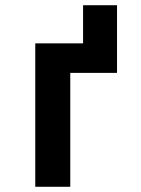

<svg xmlns="http://www.w3.org/2000/svg" viewBox="-20 -715 540 735"><path d="M249 0V-436H428V-695H298V-549H115V0Z"/></svg>

Font: Noto Sans Mono UI Condensed ExtraBold
Style: Regular
Weight: 800
Width: 3
Designer: Monotype Design team
Foundry: Monotype Imaging Inc.
Version: 1.000